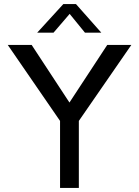

<svg xmlns="http://www.w3.org/2000/svg" viewBox="-20 -920 680 940"><path d="M623 -700H505L320 -418L135 -700H18L274 -328V0H366V-328ZM352 -900H290L162 -760H242L321 -852L396 -760H476Z"/></svg>

Font: Gully
Style: Regular
Weight: 400
Designer: jaikishan Patel
Foundry: MagicType
Version: Version 1.000;Glyphs 3.2 (3242)